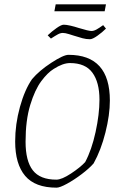

<svg xmlns="http://www.w3.org/2000/svg" viewBox="-20 -857 544 886"><path d="M50 -204Q50 -284 72 -363.5Q94 -443 128 -492Q161 -531 217 -567.5Q273 -604 296 -604Q487 -604 487 -393Q487 -327 466.5 -245.5Q446 -164 412 -103Q392 -80 357 -53.5Q322 -27 289 -9Q256 9 241 9Q142 9 96 -45.5Q50 -100 50 -204ZM373 -109Q403 -165 421 -247.5Q439 -330 439 -397Q439 -477 406.5 -521.5Q374 -566 303 -566Q270 -566 228 -539Q200 -522 170.5 -482.5Q141 -443 119.5 -372.5Q98 -302 98 -203Q98 -114 131.5 -71Q165 -28 240 -28Q265 -28 308 -56.5Q351 -85 373 -109ZM319 -693Q316 -694 298.5 -699.5Q281 -705 270 -705Q259 -705 247 -698.5Q235 -692 215 -679L200 -694Q219 -712 241 -727.5Q263 -743 274 -743Q286 -743 305.5 -738.5Q325 -734 343 -728Q389 -714 402 -714Q413 -714 425.5 -721Q438 -728 456 -741L469 -725Q452 -708 429.5 -692Q407 -676 395 -676Q378 -676 361 -680.5Q344 -685 319 -693ZM237 -837H469L463 -805H231Z"/></svg>

Font: Grenze ExtraLight
Style: Italic
Weight: 275
Italic angle: -10°
Designer: Renata Polastri
Foundry: Omnibus-Type
Version: Version 1.002; ttfautohint (v1.8)